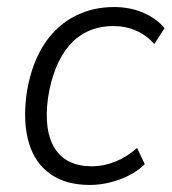

<svg xmlns="http://www.w3.org/2000/svg" viewBox="-20 -517 487 545"><path d="M235 8Q167 8 123 -23Q79 -54 62 -111.5Q45 -169 55 -247Q63 -304 83.5 -350.5Q104 -397 136 -429.5Q168 -462 210.5 -479.5Q253 -497 304 -497Q349 -497 386.5 -481Q424 -465 447 -437L418 -392Q396 -417 366.5 -430Q337 -443 302 -443Q263 -443 231.5 -429Q200 -415 177 -388.5Q154 -362 138.5 -323.5Q123 -285 116 -237Q104 -145 136 -95Q168 -45 241 -45Q275 -45 308 -58.5Q341 -72 369 -97L391 -51Q372 -32 346 -19Q320 -6 291.5 1Q263 8 235 8Z"/></svg>

Font: Nunito Sans 10pt SemiCondensed Light
Style: Italic
Weight: 300
Width: 4
Italic angle: -9°
Designer: Vernon Adams
Foundry: Vernon Adams
Version: Version 3.101;gftools[0.9.27]